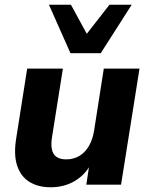

<svg xmlns="http://www.w3.org/2000/svg" viewBox="-20 -781 630 812"><path d="M194 11Q142 11 105 -11.5Q68 -34 52.5 -80.5Q37 -127 49 -199L95 -491H246L200 -201Q195 -170 199.5 -149Q204 -128 219 -117.5Q234 -107 260 -107Q291 -107 315.5 -121.5Q340 -136 356 -163.5Q372 -191 378 -229L419 -491H570L492 0H345L359 -92H367Q342 -43 297 -16Q252 11 194 11ZM278 -556 187 -761H280L347 -638L443 -761H537L406 -556Z"/></svg>

Font: Nunito Sans 12pt ExtraLight 12pt ExtraBold
Style: Italic
Weight: 800
Italic angle: -9°
Version: Version 3.101;gftools[0.9.27]